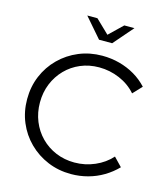

<svg xmlns="http://www.w3.org/2000/svg" viewBox="-132 -1019 987 1132"><g transform="rotate(15 361.0 -453.0)"><path d="M407 11Q331 11 265 -16.5Q199 -44 149 -93.5Q99 -143 71.5 -208.5Q44 -274 44 -350Q44 -426 71.5 -491.5Q99 -557 149 -606.5Q199 -656 265 -683.5Q331 -711 407 -711Q462 -711 512.5 -697.5Q563 -684 606.5 -658.5Q650 -633 684 -596L633 -542Q592 -589 532 -614.5Q472 -640 407 -640Q346 -640 294 -618Q242 -596 203.5 -556.5Q165 -517 143.5 -464.5Q122 -412 122 -350Q122 -289 143.5 -236Q165 -183 204 -143.5Q243 -104 295.5 -82Q348 -60 409 -60Q474 -60 533 -85.5Q592 -111 632 -156L682 -104Q647 -68 603.5 -42Q560 -16 510 -2.5Q460 11 407 11ZM321 -917 403 -838 485 -917H547L443 -797H363L259 -917Z"/></g></svg>

Font: Red Hat Display Variable
Style: Regular
Weight: 400
Designer: Pentagram, MCKL
Foundry: Pentagram, MCKL
Version: Version 1.021